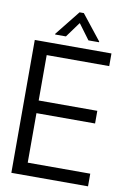

<svg xmlns="http://www.w3.org/2000/svg" viewBox="-98 -957 680 1016"><g transform="rotate(10 242.5 -449.5)"><path d="M428 -402H113V-646H449V-714H37V0H449V-68H113V-334H428ZM138 -761H196L255 -842H257L317 -761H374V-765L268 -899H245L138 -765Z"/></g></svg>

Font: Non Bureau Light
Style: Regular
Weight: 300
Designer: Jona Saucedo
Foundry: Non Foundry
Version: Version 1.000;FEAKit 1.0